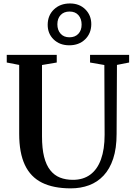

<svg xmlns="http://www.w3.org/2000/svg" viewBox="-20 -1052 758 1081"><path d="M378.5 8.5Q281 8.5 216.5 -23.5Q152 -55.5 120 -123.5Q88 -191.5 88 -299V-686.5L18 -700V-743H299.5V-700L216.5 -686V-284.5Q216.5 -216.5 228.2 -169.5Q240 -122.5 262.8 -93.8Q285.5 -65 317.8 -52.2Q350 -39.5 390.5 -39.5Q448.5 -39.5 488.2 -68.8Q528 -98 548.5 -154.8Q569 -211.5 569 -293L567.5 -686L487 -700V-743H707V-700L638.5 -686.5L636.5 -298Q636.5 -216.5 617.2 -158.5Q598 -100.5 563.2 -63.5Q528.5 -26.5 481.5 -9Q434.5 8.5 378.5 8.5ZM370 -797Q316 -797 282 -830Q248 -863 248.5 -913.5Q249 -966 284 -999.2Q319 -1032.5 374 -1032.5Q427 -1032.5 460.5 -999.2Q494 -966 494 -915.5Q493.5 -863.5 459 -830.2Q424.5 -797 370 -797ZM371 -842Q402.5 -842 421 -861.5Q439.5 -881 439.5 -913.5Q439.5 -946 421.8 -966.5Q404 -987 371.5 -987Q340 -987 321.5 -967.5Q303 -948 303 -915Q303 -883 321 -862.5Q339 -842 371 -842Z"/></svg>

Font: Merriweather 60pt SemiBold
Style: Regular
Weight: 600
Version: Version 2.100